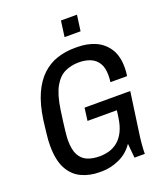

<svg xmlns="http://www.w3.org/2000/svg" viewBox="-158 -970 915 1082"><g transform="rotate(-20 300.0 -429.0)"><path d="M251 10Q191 10 142.5 -13Q94 -36 66.5 -87.5Q39 -139 39 -226Q39 -241 40 -259Q41 -277 44.5 -305Q48 -333 53 -376Q66 -466 93.5 -527Q121 -588 161 -625.5Q201 -663 251 -679.5Q301 -696 357 -696H373Q431 -696 479 -675.5Q527 -655 556 -611Q585 -567 585 -497Q585 -484 584 -472Q583 -460 581 -446H481Q484 -466 484 -487Q484 -533 466.5 -560.5Q449 -588 419 -600Q389 -612 351 -612Q306 -612 268 -594.5Q230 -577 203.5 -530.5Q177 -484 164 -397Q158 -354 154 -324Q150 -294 148 -274.5Q146 -255 145 -242Q144 -229 144 -220Q144 -163 161 -131.5Q178 -100 209 -87Q240 -74 283 -74Q310 -74 338 -81.5Q366 -89 390.5 -108.5Q415 -128 432 -162Q449 -196 456 -248L461 -285H285L295 -361H569L536 -127Q530 -86 527.5 -55Q525 -24 525 0H463L455 -86Q422 -37 369.5 -13.5Q317 10 266 10ZM325 -773 338 -868H434L421 -773Z"/></g></svg>

Font: Chivo Mono
Style: Italic
Weight: 400
Italic angle: -8.05°
Monospace: yes
Version: Version 1.008